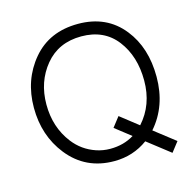

<svg xmlns="http://www.w3.org/2000/svg" viewBox="-112 -840 1001 1000"><g transform="rotate(-15 389.0 -340.0)"><path d="M574.7 -45.9Q495.1 12.2 394 12.2Q239.3 12.7 145.5 -105.5Q59.6 -213.9 59.6 -364.3Q59.6 -514.6 149.4 -621.1Q239.3 -727.5 394 -727.5Q548.8 -727.5 636.7 -616.2Q718.8 -513.2 718.8 -355.7Q718.8 -198.2 625 -91.3L737.3 -3.9L696.3 48.8ZM570.8 -133.3Q651.4 -222.7 651.4 -353.5Q651.4 -484.4 584 -572.3Q516.6 -660.2 393.6 -660.2Q270.5 -660.2 198.7 -573.2Q127 -486.3 127 -363.8Q127 -241.2 195.8 -151.9Q242.2 -91.8 314.5 -67.4Q350.6 -55.2 389.6 -55.2Q462.4 -55.2 518.1 -89.8L433.1 -156.2L474.1 -209Z"/></g></svg>

Font: AnjaliOldLipi
Style: Regular
Weight: 400
Designer: Kevin & Siji
Foundry: Core : Kevin & Siji
Modification : Hiran Venugopalan
Opentype mlm2 support: Rajeesh Nambiar
New Feature Table : Santhosh
Version: Version 7.1.0+20221109